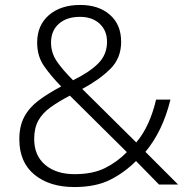

<svg xmlns="http://www.w3.org/2000/svg" viewBox="-20 -811 757 775"><path d="M304 -791Q378 -791 423.5 -751.5Q469 -712 469 -642Q469 -576 425 -532.5Q381 -489 312 -452L530 -236Q558 -269 578 -313Q598 -357 610 -409H668Q637 -282 567 -198L699 -66H622L529 -161Q482 -114 424 -85Q366 -56 280 -56Q180 -56 119 -106Q58 -156 58 -249Q58 -302 78 -339.5Q98 -377 136 -405.5Q174 -434 227 -462Q184 -506 157 -545.5Q130 -585 130 -639Q130 -709 177.5 -750Q225 -791 304 -791ZM303 -743Q249 -743 217.5 -715Q186 -687 186 -639Q186 -598 209 -564Q232 -530 275 -487Q342 -520 377 -555.5Q412 -591 412 -642Q412 -688 382 -715.5Q352 -743 303 -743ZM262 -425Q216 -401 183.5 -377.5Q151 -354 134.5 -324Q118 -294 118 -250Q118 -183 162.5 -145.5Q207 -108 281 -108Q354 -108 403.5 -132.5Q453 -157 492 -197Z"/></svg>

Font: Noto Sans Malayalam UI Light
Style: Regular
Weight: 300
Designer: Jelle Bosma - Monotype Design Team
Foundry: Monotype Imaging Inc.
Version: Version 2.104; ttfautohint (v1.8.4.7-5d5b)